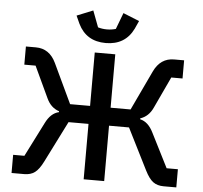

<svg xmlns="http://www.w3.org/2000/svg" viewBox="-60 -990 1111 1053"><g transform="rotate(5 495.5 -463.5)"><path d="M42 0V-100H104L199 -288Q227 -345 272 -355V-360Q226 -375 203 -425L122 -598H60V-698H115Q190 -698 226 -622L329 -404H439V-698H552V-404H662L765 -622Q801 -698 876 -698H931V-598H869L788 -425Q765 -375 719 -360V-355Q764 -345 792 -288L887 -100H949V0H879Q844 0 821 -17Q798 -34 776 -78L662 -305H552V0H439V-305H329L215 -78Q193 -34 170 -17Q147 0 112 0ZM342 -847 322 -891 411 -927 445 -837Q468 -830 494 -830Q520 -830 543 -837L577 -927L666 -891L646 -847Q601 -755 494 -755Q387 -755 342 -847Z"/></g></svg>

Font: IBM Plex Sans Medm
Style: Regular
Weight: 500
Designer: Mike Abbink, Paul van der Laan, Pieter van Rosmalen
Foundry: Bold Monday
Version: Version 3.005